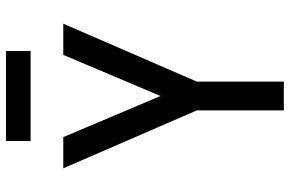

<svg xmlns="http://www.w3.org/2000/svg" viewBox="-183 -783 966 640"><g transform="rotate(-90 300.0 -463.0)"><path d="M252 0V-290L59 -735H163L300 -411L437 -735H541L348 -290V0ZM150 -844V-926H450V-844Z"/></g></svg>

Font: Iosevka Custom Medium Extended
Style: Regular
Weight: 500
Width: 7
Monospace: yes
Designer: Belleve Invis
Foundry: Belleve Invis
Version: Version 11.2.4; ttfautohint (v1.8.4)